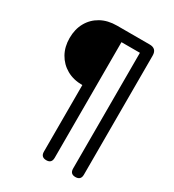

<svg xmlns="http://www.w3.org/2000/svg" viewBox="-210 -822 1019 1127"><g transform="rotate(30 299.5 -259.0)"><path d="M282 187Q245 187 245 150V-301Q184 -301 138.5 -327Q93 -353 67.5 -398.5Q42 -444 42 -503Q42 -563 67.5 -608.5Q93 -654 139 -679.5Q185 -705 247 -705H468Q516 -705 516 -657V150Q516 187 479 187Q443 187 443 150V-634H318V150Q318 187 282 187Z"/></g></svg>

Font: Chiron GoRound TC
Style: Regular
Weight: 400
Designer: Ryoko NISHIZUKA 西塚涼子 (kana, bopomofo & ideographs); Paul D. Hunt (Latin, Greek & Cyrillic); Sandoll Communications 산돌커뮤니
Foundry: Adobe
Version: Version 1.000;hotconv 1.1.1;makeotfexe 2.6.0